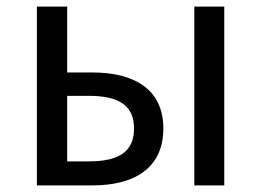

<svg xmlns="http://www.w3.org/2000/svg" viewBox="-20 -563 793 583"><path d="M92 0H260C389 0 476 -53 476 -173C476 -291 389 -343 260 -343H184V-543H92ZM184 -73V-272H250C343 -272 387 -241 387 -173C387 -104 343 -73 250 -73ZM570 0H661V-543H570Z"/></svg>

Font: Noto Sans HK
Style: Regular
Weight: 400
Designer: Ryoko NISHIZUKA 西塚涼子 (kana, bopomofo & ideographs); Paul D. Hunt (Latin, Greek & Cyrillic); Sandoll Communications 산돌커뮤니
Foundry: Adobe
Version: Version 2.004;hotconv 1.0.118;makeotfexe 2.5.65603